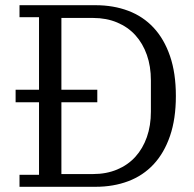

<svg xmlns="http://www.w3.org/2000/svg" viewBox="-20 -718 746 738"><path d="M55 -46H130V-325H40V-373H130V-652H55V-698H347Q416 -698 473 -676.5Q530 -655 570.5 -611.5Q611 -568 633.5 -502.5Q656 -437 656 -349Q656 -261 633.5 -195.5Q611 -130 570.5 -86.5Q530 -43 473 -21.5Q416 0 347 0H55ZM216 -49H338Q389 -49 430.5 -66.5Q472 -84 500.5 -115.5Q529 -147 544.5 -191Q560 -235 560 -289V-409Q560 -463 544.5 -507Q529 -551 500.5 -582.5Q472 -614 430.5 -631.5Q389 -649 338 -649H216V-373H354V-325H216Z"/></svg>

Font: IBM Plex Serif
Style: Regular
Weight: 400
Designer: Mike Abbink, Paul van der Laan, Pieter van Rosmalen
Foundry: Bold Monday
Version: Version 3.001